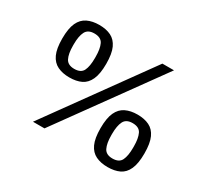

<svg xmlns="http://www.w3.org/2000/svg" viewBox="-141 -915 1232 1145"><g transform="rotate(30 475.0 -343.0)"><path d="M188.8 0 683.9 -686H763.9L268.1 0ZM243.7 -337Q196.9 -337 162.5 -353.5Q128 -370 109.9 -409Q91.8 -448 91.8 -517Q91.8 -587 109.9 -626Q128 -665 162.5 -681.5Q196.9 -698 243.7 -698Q291.5 -698 325 -681.5Q358.5 -665 376.6 -626Q394.7 -587 394.7 -517Q394.7 -448 376.6 -408.5Q358.5 -369 325 -353Q291.5 -337 243.7 -337ZM243.7 -395.8Q289.3 -395.8 304.2 -426.3Q319 -456.7 319 -512.4V-522.2Q319 -577.7 304.2 -608.4Q289.3 -639.2 243.7 -639.2Q199.6 -639.2 184 -608.4Q168.5 -577.7 168.5 -522.2V-512.4Q168.5 -456.7 184 -426.3Q199.6 -395.8 243.7 -395.8ZM708.2 12Q661.4 12 627.2 -4.5Q593 -21 574.9 -60Q556.8 -99 556.8 -168Q556.8 -238 574.9 -277Q593 -316 627.2 -332.5Q661.4 -349 708.2 -349Q756 -349 789.7 -332.5Q823.5 -316 841.3 -277Q859.2 -238 859.2 -168Q859.2 -99 841.3 -59.5Q823.5 -20 789.7 -4Q756 12 708.2 12ZM708.2 -46.8Q753.8 -46.8 768.6 -77.6Q783.5 -108.3 783.5 -163.9V-173.2Q783.5 -228.7 768.6 -259.4Q753.8 -290.2 708.2 -290.2Q664.1 -290.2 648.8 -259.4Q633.5 -228.7 633.5 -173.2V-163.9Q633.5 -108.3 648.8 -77.6Q664.1 -46.8 708.2 -46.8Z"/></g></svg>

Font: Archivo Variable SemiBold
Style: Regular
Weight: 600
Designer: Hector Gatti
Foundry: Omnibus-Type
Version: Version 2.001